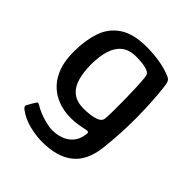

<svg xmlns="http://www.w3.org/2000/svg" viewBox="-174 -588 832 832"><g transform="rotate(45 242.0 -172.0)"><path d="M38 -242Q38 -309 56 -362.5Q74 -416 120 -447Q166 -478 248 -478Q287 -478 325 -472Q363 -466 392 -454Q411 -448 416 -437.5Q421 -427 423 -405Q432 -329 433 -231.5Q434 -134 422 -32Q411 54 359.5 94Q308 134 218 134Q182 134 140 124Q98 114 63 88Q58 84 56 79Q54 74 57 69Q60 63 66.5 52Q73 41 77 35Q81 27 85 26.5Q89 26 95 30Q109 39 129.5 47.5Q150 56 172.5 61.5Q195 67 214 67Q239 67 263 59Q287 51 305.5 31.5Q324 12 329 -22Q329 -24 329.5 -25.5Q330 -27 330 -28Q331 -35 327 -37.5Q323 -40 314 -38Q298 -34 276.5 -30.5Q255 -27 233 -27Q174 -27 129.5 -52Q85 -77 61 -125Q37 -173 38 -242ZM130 -254Q130 -208 140 -172Q150 -136 175 -115.5Q200 -95 243 -95Q263 -95 282 -97.5Q301 -100 317 -106Q337 -114 339 -131Q341 -156 341 -190.5Q341 -225 340.5 -260.5Q340 -296 338.5 -326.5Q337 -357 335 -376Q335 -382 332 -391Q329 -400 320 -404Q309 -410 289 -413Q269 -416 245 -416Q202 -416 177 -395.5Q152 -375 141 -338.5Q130 -302 130 -254Z"/></g></svg>

Font: Glory Medium
Style: Regular
Weight: 500
Designer: Robert Leuschke
Foundry: Robert Leuschke
Version: Version 1.011